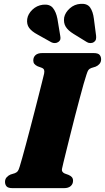

<svg xmlns="http://www.w3.org/2000/svg" viewBox="-20 -975 544 995"><path d="M302.5 -105.5Q299 -92.5 303 -86Q307 -79.5 315 -76L335.5 -68.5Q347 -63.5 352.8 -56.5Q358.5 -49.5 358.5 -38.5Q358.5 -21.5 346.5 -10.8Q334.5 0 312 0H45.5Q22 0 14 -9.2Q6 -18.5 6 -32.5Q6 -47 14.8 -56.5Q23.5 -66 34.5 -70.5L57 -77.5Q67 -81.5 72 -88Q77 -94.5 82 -111.5Q87 -127.5 95.5 -157.8Q104 -188 114.5 -227.2Q125 -266.5 136.5 -310.2Q148 -354 159.2 -397.5Q170.5 -441 180.2 -479.8Q190 -518.5 197.5 -548.2Q205 -578 208.5 -593Q211 -605 208.5 -612.5Q206 -620 195.5 -624L175 -631.5Q163.5 -637 158 -644Q152.5 -651 152.5 -661.5Q152.5 -679 164.2 -689.5Q176 -700 199 -700H464.5Q488 -700 496 -690.8Q504 -681.5 504 -667.5Q504 -653.5 495.5 -643.8Q487 -634 475.5 -629.5L453 -622.5Q442.5 -618.5 438 -612Q433.5 -605.5 428 -588Q422.5 -572 413.2 -539.5Q404 -507 392.8 -464.5Q381.5 -422 369.2 -375Q357 -328 345.8 -282.5Q334.5 -237 325 -199Q315.5 -161 309.5 -136Q303.5 -111 302.5 -105.5ZM277.5 -878 292 -790.5Q294 -781 293 -773Q292 -765 283 -758Q275 -752 264.8 -751.8Q254.5 -751.5 246 -756L174.5 -796Q144.5 -812 131 -830.5Q117.5 -849 121 -876.5Q125 -903 147.8 -924.8Q170.5 -946.5 202 -950.5Q237 -954.5 253.8 -934.2Q270.5 -914 277.5 -878ZM466.5 -878 478 -789.5Q479 -779.5 477.2 -771.5Q475.5 -763.5 466.5 -757Q458.5 -751.5 448 -751.8Q437.5 -752 430 -757L361 -799.5Q332.5 -817 320.5 -836.8Q308.5 -856.5 312.5 -884.5Q318 -910.5 341.8 -931.8Q365.5 -953 397.5 -955Q432 -957.5 447 -936.2Q462 -915 466.5 -878Z"/></svg>

Font: Fraunces
Style: Italic
Weight: 900
Italic angle: -16°
Version: Version 1.000;[0bf87f6ff]